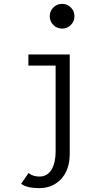

<svg xmlns="http://www.w3.org/2000/svg" viewBox="-20 -782 490 994"><path d="M346.8 -652.8Q328 -634 301.5 -634Q275 -634 256.2 -652.8Q237.5 -671.5 237.5 -698Q237.5 -724.5 256.2 -743.2Q275 -762 301.5 -762Q328 -762 346.8 -743.2Q365.5 -724.5 365.5 -698Q365.5 -671.5 346.8 -652.8ZM341 -500V13.5Q341 96.5 297 144.2Q253 192 182.5 192Q120 192 89.5 169.5L128 113.5Q149 132 184.5 132Q225.5 132 246.8 96Q268 60 268 2V-442.5H127V-500Z"/></svg>

Font: League Mono Condensed Light
Style: Regular
Weight: 300
Width: 1
Designer: Tyler Finck
Foundry: The League of Moveable Type / Tyler Finck
Version: Version 2.210